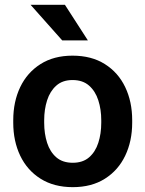

<svg xmlns="http://www.w3.org/2000/svg" viewBox="-20 -770 606 800"><path d="M35.2 -258.8V-269Q35.2 -346.2 64.2 -407Q93.3 -467.8 148.7 -502.9Q204.1 -538.1 282.2 -538.1Q361.3 -538.1 417 -502.9Q472.7 -467.8 501.7 -407Q530.8 -346.2 530.8 -269V-258.8Q530.8 -182.1 501.7 -121.3Q472.7 -60.5 417.2 -25.4Q361.8 9.8 283.2 9.8Q204.6 9.8 148.9 -25.4Q93.3 -60.5 64.2 -121.3Q35.2 -182.1 35.2 -258.8ZM164.1 -269V-258.8Q164.1 -212.9 176.3 -175Q188.5 -137.2 214.6 -114.5Q240.7 -91.8 283.2 -91.8Q325.2 -91.8 351.3 -114.5Q377.4 -137.2 389.6 -175Q401.9 -212.9 401.9 -258.8V-269Q401.9 -314 389.6 -352.1Q377.4 -390.1 351.1 -413.3Q324.7 -436.5 282.2 -436.5Q240.7 -436.5 214.6 -413.3Q188.5 -390.1 176.3 -352.1Q164.1 -314 164.1 -269ZM250.5 -750 346.2 -601.6H239.3L107.4 -750Z"/></svg>

Font: Vazirmatn RD SemiBold
Style: Regular
Weight: 600
Designer: Saber Rastikerdar
Foundry: Saber Rastikerdar
Version: Version 32.102